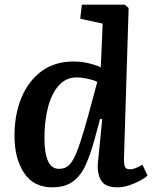

<svg xmlns="http://www.w3.org/2000/svg" viewBox="-20 -787 651 821"><path d="M510 -105Q510 -82 515 -72.5Q520 -63 536 -63Q548 -63 562 -69Q576 -75 589 -83L611 -36Q600 -26 579 -14.5Q558 -3 532.5 5.5Q507 14 481 14Q429 14 411.5 -17Q394 -48 399 -94L417 -277L408 -279L383 -186Q367 -129 347.5 -84Q328 -39 294 -12.5Q260 14 203 14Q124 14 83 -47.5Q42 -109 42 -206Q42 -299 72.5 -371Q103 -443 159 -483.5Q215 -524 294 -524Q330 -524 361.5 -516Q393 -508 411 -499L419 -686L323 -707L330 -767H513L530 -753ZM232 -65Q251 -65 265.5 -73.5Q280 -82 293.5 -106Q307 -130 322 -175Q337 -220 357 -292L396 -437Q380 -445 354 -450.5Q328 -456 308 -456Q262 -456 231 -421Q200 -386 185 -327Q170 -268 170 -196Q170 -133 185 -99Q200 -65 232 -65Z"/></svg>

Font: Literata 12pt SemiBold
Style: Italic
Weight: 600
Italic angle: -2°
Designer: Latin by Veronika Burian and Jose Scaglione. Greek by Irene Vlachou. Cyrillic by Vera Evstafieva
Foundry: TypeTogether
Version: Version 3.002